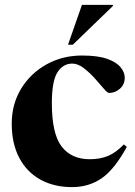

<svg xmlns="http://www.w3.org/2000/svg" viewBox="-20 -752 552 785"><path d="M315.5 -525Q379.5 -525 417.8 -511.5Q456 -498 473 -477Q490 -456 490 -434.5Q490 -406.5 470.2 -389.2Q450.5 -372 426 -372Q419 -372 403.8 -390.2Q388.5 -408.5 367.2 -432Q346 -455.5 322.2 -473.8Q298.5 -492 275 -492Q238 -492 215 -456.5Q192 -421 192 -330Q192 -205 232 -153Q272 -101 347 -101Q388.5 -101 421 -114.2Q453.5 -127.5 486.5 -161.5L498.5 -151.5Q447.5 -58.5 395.2 -22.8Q343 13 274.5 13Q201 13 145.5 -17.5Q90 -48 59 -106.2Q28 -164.5 28 -246.5Q28 -326.5 66.5 -389.5Q105 -452.5 170.2 -488.8Q235.5 -525 315.5 -525ZM258 -569 315 -732H441.5V-727.5L277.5 -569Z"/></svg>

Font: Newsreader Display
Style: Bold
Weight: 700
Designer: Hugues Gentile
Foundry: Production Type
Version: Version 1.001